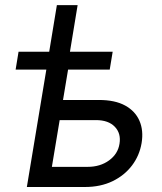

<svg xmlns="http://www.w3.org/2000/svg" viewBox="-20 -748 650 768"><path d="M42.5 -469.7 54.2 -541H430.7L418.9 -469.7ZM176.8 -541 207.5 -727.5H290.5L259.8 -541ZM219.2 -348.1H376Q439.9 -348.1 480.5 -325.9Q521 -303.7 537.8 -264.9Q554.7 -226.1 546.4 -175.8Q538.1 -126 508.1 -86.2Q478 -46.4 430.2 -23.2Q382.3 0 319.3 0H87.4L177.2 -541H264.2L187.5 -80.6H330.6Q380.9 -80.6 416.3 -106.4Q451.7 -132.3 458 -172.9Q464.8 -214.4 439.2 -241Q413.6 -267.6 363.8 -267.6H205.1Z"/></svg>

Font: Inter 17pt
Style: Italic
Weight: 400
Italic angle: -9.3988°
Version: Version 4.001;git-66647c0bb